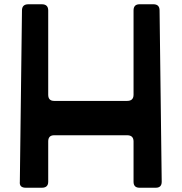

<svg xmlns="http://www.w3.org/2000/svg" viewBox="-20 -880 851 900"><path d="M83 -831Q83 -860 113 -860H176Q206 -860 206 -831V-436Q206 -407 234 -407H576Q606 -407 606 -436V-831Q606 -860 634 -860H699Q728 -860 728 -831L738 -28Q738 0 710 0H634Q606 0 606 -28V-217Q606 -246 576 -246H234Q206 -246 206 -217V-28Q206 0 176 0H101Q70 0 73 -28Z"/></svg>

Font: OpenDyslexic 3
Style: Regular
Weight: 400
Designer: Abelardo Gonzalez
Version: Version 1.000;PS 001.001;hotconv 1.0.56